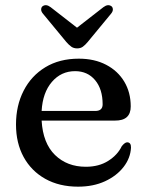

<svg xmlns="http://www.w3.org/2000/svg" viewBox="-20 -706 564 738"><path d="M482.5 -297Q482.5 -242 422 -242.5H140Q145 -155.5 191.5 -110.2Q238 -65 310 -65Q360.5 -65 396.2 -87.8Q432 -110.5 448 -144Q460 -159 469 -159Q484 -158.5 483.5 -138.5Q481.5 -98.5 455 -64.2Q428.5 -30 383.5 -9.2Q338.5 11.5 280 11.5Q208 11.5 154.2 -18.5Q100.5 -48.5 71 -102.2Q41.5 -156 41.5 -227.5Q41.5 -300 70.8 -357.2Q100 -414.5 154.2 -447.5Q208.5 -480.5 283 -480.5Q343 -480.5 388 -457Q433 -433.5 457.8 -392Q482.5 -350.5 482.5 -297ZM268.5 -432.5Q215 -432.5 179.5 -391.2Q144 -350 140 -279.5H346Q374.5 -279.5 374.5 -305Q374.5 -363.5 345.5 -398Q316.5 -432.5 268.5 -432.5ZM317 -544.5Q307.5 -533 298.5 -526.5Q289.5 -520 276.5 -520Q263.5 -520 254.2 -526.5Q245 -533 235 -544.5L145 -653.5Q138 -662 138.2 -669.8Q138.5 -677.5 143 -681.5Q156.5 -692 174.5 -678.5L276 -599.5L377.5 -678.5Q395.5 -692 409 -681.5Q413.5 -677.5 413.8 -669.8Q414 -662 407 -653.5Z"/></svg>

Font: Fraunces 9pt S050
Style: Regular
Weight: 400
Version: Version 1.000; ttfautohint (v1.8.3)